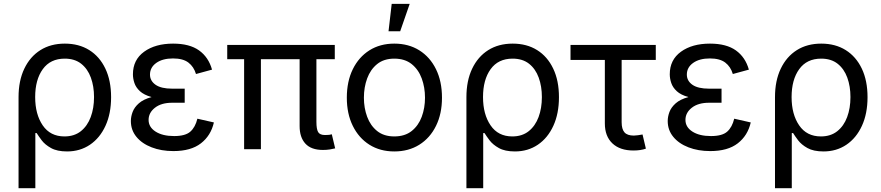

<svg xmlns="http://www.w3.org/2000/svg" viewBox="-20 -781 4612 1005"><path d="M77.1 204.1V-272.5Q77.1 -358.4 107.2 -421.4Q137.2 -484.4 191.4 -518.6Q245.6 -552.7 319.3 -552.7Q393.1 -552.7 447.3 -518.8Q501.5 -484.9 531.5 -421.9Q561.5 -358.9 561.5 -272.5Q561.5 -186.5 532.2 -122.6Q502.9 -58.6 450.9 -23.4Q398.9 11.7 331.1 11.7Q278.8 11.7 247.1 -6.1Q215.3 -23.9 198.2 -46.6Q181.2 -69.3 171.9 -84.5H165V204.1ZM317.4 -66.9Q368.7 -66.9 403.1 -94.2Q437.5 -121.6 454.8 -168.2Q472.2 -214.8 472.2 -272.9Q472.2 -329.1 455.6 -374.8Q439 -420.4 405 -447.3Q371.1 -474.1 318.8 -474.1Q243.7 -474.1 203.9 -418.9Q164.1 -363.8 164.1 -272.9Q164.1 -182.6 203.6 -124.8Q243.2 -66.9 317.4 -66.9Z M887.7 9.8Q824.2 9.8 773.7 -9.8Q723.1 -29.3 694.1 -64.7Q665 -100.1 665 -147.5Q665 -170.4 674.1 -194.8Q683.1 -219.2 706.8 -240.2Q730.5 -261.2 773.4 -272.9Q733.4 -284.2 712.4 -303.7Q691.4 -323.2 683.6 -346.4Q675.8 -369.6 675.8 -392.1Q675.8 -467.8 734.4 -510.3Q793 -552.7 886.2 -552.7Q972.2 -552.7 1022 -517.1Q1071.8 -481.4 1089.8 -416.5L1005.9 -393.6Q994.6 -431.6 966.3 -453.4Q938 -475.1 885.7 -475.1Q831.1 -475.1 798.1 -451.7Q765.1 -428.2 765.1 -390.6Q765.1 -357.9 794.2 -337.4Q823.2 -316.9 881.3 -316.9H946.8V-243.2H881.3Q824.2 -243.2 791 -217Q757.8 -190.9 757.8 -153.3Q757.8 -115.7 794.2 -92.3Q830.6 -68.8 891.6 -68.8Q950.2 -68.8 976.3 -92Q1002.4 -115.2 1013.2 -159.7L1099.6 -140.1Q1084 -71.3 1031.7 -30.8Q979.5 9.8 887.7 9.8Z M1670.4 3.9Q1608.9 3.9 1578.6 -29.1Q1548.3 -62 1548.3 -121.1V-471.2H1345.7V0H1257.8V-471.2H1169.4V-545.9H1732.4V-471.2H1636.2V-143.1Q1636.2 -105 1645.3 -89.6Q1654.3 -74.2 1681.6 -74.2Q1695.8 -74.2 1703.1 -75.2Q1710.4 -76.2 1716.8 -78.1L1734.4 -4.4Q1723.6 -1.5 1706.8 1.2Q1689.9 3.9 1670.4 3.9Z M2043.9 11.7Q1969.7 11.7 1913.8 -23.4Q1857.9 -58.6 1826.7 -122.1Q1795.4 -185.5 1795.4 -269.5Q1795.4 -355 1826.7 -418.7Q1857.9 -482.4 1913.8 -517.6Q1969.7 -552.7 2043.9 -552.7Q2118.7 -552.7 2174.8 -517.6Q2231 -482.4 2262.2 -418.7Q2293.5 -355 2293.5 -269.5Q2293.5 -185.5 2262.2 -122.1Q2231 -58.6 2174.8 -23.4Q2118.7 11.7 2043.9 11.7ZM2043.9 -66.9Q2099.1 -66.9 2134.8 -95.2Q2170.4 -123.5 2187.5 -169.7Q2204.6 -215.8 2204.6 -269.5Q2204.6 -323.7 2187.5 -370.4Q2170.4 -417 2134.8 -445.6Q2099.1 -474.1 2043.9 -474.1Q1989.3 -474.1 1954.1 -445.6Q1918.9 -417 1901.9 -370.6Q1884.8 -324.2 1884.8 -269.5Q1884.8 -215.8 1901.9 -169.7Q1918.9 -123.5 1954.1 -95.2Q1989.3 -66.9 2043.9 -66.9ZM2013.7 -617.2 2030.3 -760.7H2124.5L2074.7 -617.2Z M2421.4 204.1V-272.5Q2421.4 -358.4 2451.4 -421.4Q2481.4 -484.4 2535.6 -518.6Q2589.8 -552.7 2663.6 -552.7Q2737.3 -552.7 2791.5 -518.8Q2845.7 -484.9 2875.7 -421.9Q2905.8 -358.9 2905.8 -272.5Q2905.8 -186.5 2876.5 -122.6Q2847.2 -58.6 2795.2 -23.4Q2743.2 11.7 2675.3 11.7Q2623 11.7 2591.3 -6.1Q2559.6 -23.9 2542.5 -46.6Q2525.4 -69.3 2516.1 -84.5H2509.3V204.1ZM2661.6 -66.9Q2712.9 -66.9 2747.3 -94.2Q2781.7 -121.6 2799.1 -168.2Q2816.4 -214.8 2816.4 -272.9Q2816.4 -329.1 2799.8 -374.8Q2783.2 -420.4 2749.3 -447.3Q2715.3 -474.1 2663.1 -474.1Q2587.9 -474.1 2548.1 -418.9Q2508.3 -363.8 2508.3 -272.9Q2508.3 -182.6 2547.9 -124.8Q2587.4 -66.9 2661.6 -66.9Z M3295.9 6.8Q3225.1 6.8 3185.5 -30.5Q3146 -67.9 3146 -134.8V-467.3H2966.3V-545.9H3412.6V-467.3H3233.9V-141.6Q3233.9 -105 3248.8 -88.1Q3263.7 -71.3 3297.9 -71.3Q3306.6 -71.3 3319.6 -73.2Q3332.5 -75.2 3343.3 -77.1L3360.8 -2.9Q3333 6.8 3295.9 6.8Z M3697.8 9.8Q3634.3 9.8 3583.7 -9.8Q3533.2 -29.3 3504.2 -64.7Q3475.1 -100.1 3475.1 -147.5Q3475.1 -170.4 3484.1 -194.8Q3493.2 -219.2 3516.8 -240.2Q3540.5 -261.2 3583.5 -272.9Q3543.5 -284.2 3522.5 -303.7Q3501.5 -323.2 3493.7 -346.4Q3485.8 -369.6 3485.8 -392.1Q3485.8 -467.8 3544.4 -510.3Q3603 -552.7 3696.3 -552.7Q3782.2 -552.7 3832 -517.1Q3881.8 -481.4 3899.9 -416.5L3815.9 -393.6Q3804.7 -431.6 3776.4 -453.4Q3748 -475.1 3695.8 -475.1Q3641.1 -475.1 3608.2 -451.7Q3575.2 -428.2 3575.2 -390.6Q3575.2 -357.9 3604.2 -337.4Q3633.3 -316.9 3691.4 -316.9H3756.8V-243.2H3691.4Q3634.3 -243.2 3601.1 -217Q3567.9 -190.9 3567.9 -153.3Q3567.9 -115.7 3604.2 -92.3Q3640.6 -68.8 3701.7 -68.8Q3760.3 -68.8 3786.4 -92Q3812.5 -115.2 3823.2 -159.7L3909.7 -140.1Q3894 -71.3 3841.8 -30.8Q3789.6 9.8 3697.8 9.8Z M4036.6 204.1V-272.5Q4036.6 -358.4 4066.7 -421.4Q4096.7 -484.4 4150.9 -518.6Q4205.1 -552.7 4278.8 -552.7Q4352.5 -552.7 4406.7 -518.8Q4460.9 -484.9 4491 -421.9Q4521 -358.9 4521 -272.5Q4521 -186.5 4491.7 -122.6Q4462.4 -58.6 4410.4 -23.4Q4358.4 11.7 4290.5 11.7Q4238.3 11.7 4206.5 -6.1Q4174.8 -23.9 4157.7 -46.6Q4140.6 -69.3 4131.3 -84.5H4124.5V204.1ZM4276.9 -66.9Q4328.1 -66.9 4362.5 -94.2Q4397 -121.6 4414.3 -168.2Q4431.6 -214.8 4431.6 -272.9Q4431.6 -329.1 4415 -374.8Q4398.4 -420.4 4364.5 -447.3Q4330.6 -474.1 4278.3 -474.1Q4203.1 -474.1 4163.3 -418.9Q4123.5 -363.8 4123.5 -272.9Q4123.5 -182.6 4163.1 -124.8Q4202.6 -66.9 4276.9 -66.9Z"/></svg>

Font: Inter-Regular
Style: Regular
Weight: 400
Designer: Rasmus Andersson
Foundry: rsms
Version: Version 4.000;git-a52131595